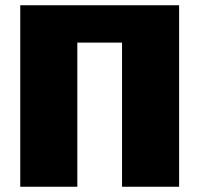

<svg xmlns="http://www.w3.org/2000/svg" viewBox="-20 -710 758 730"><path d="M661 -690V0H444V-548H274V0H57V-690Z"/></svg>

Font: Exo 2.0 Black
Style: Regular
Weight: 900
Designer: Natanael Gama
Version: Version 1.001;PS 001.001;hotconv 1.0.70;makeotf.lib2.5.58329